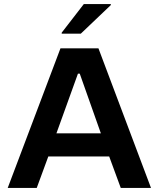

<svg xmlns="http://www.w3.org/2000/svg" viewBox="-20 -926 782 946"><path d="M18 0 278 -688H465L724 0H575L518 -155H218L161 0ZM258 -269H477L373 -563H364ZM284 -760V-765L393 -906H526V-901L378 -760Z"/></svg>

Font: Saira SemiExpanded SemiBold
Style: Regular
Weight: 600
Width: 6
Designer: Hector Gatti with collaboration of the Omnibus-Type team
Foundry: Omnibus-Type
Version: Version 1.101